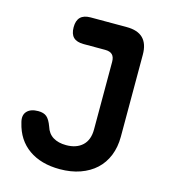

<svg xmlns="http://www.w3.org/2000/svg" viewBox="-110 -820 820 919"><g transform="rotate(15 300.0 -360.0)"><path d="M36 -157Q26 -192 44 -212Q62 -232 100 -232Q127 -232 142 -219.5Q157 -207 169 -174Q179 -141 205 -125Q231 -109 270 -109Q321 -109 350.5 -136.5Q380 -164 380 -216V-551Q380 -575 368.5 -586.5Q357 -598 333 -598H226Q192 -598 175.5 -614Q159 -630 159 -664Q159 -697 175.5 -713.5Q192 -730 226 -730H404Q459 -730 486 -703Q513 -676 513 -622V-216Q513 -164 496 -122Q479 -80 447.5 -51Q416 -22 371 -6Q326 10 270 10Q177 10 116 -33Q55 -76 36 -157Z"/></g></svg>

Font: Maple Mono NL
Style: Bold
Weight: 700
Monospace: yes
Designer: subframe7536
Version: Version 7.000